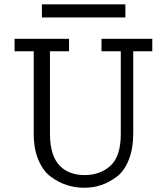

<svg xmlns="http://www.w3.org/2000/svg" viewBox="-20 -864 779 895"><path d="M47.9 -625V-683.1H301.8V-625H212.9V-240.2Q212.9 -133.3 263.2 -86.9Q305.2 -47.9 374 -47.9Q448.2 -47.9 495.6 -92Q543 -136.2 543 -238.8V-625H453.1V-683.1H689.9V-625H601.1V-243.2Q601.1 -171.4 580.1 -118.7Q559.1 -65.9 523.4 -39.6Q487.8 -13.2 450.9 -1Q414.1 11.2 373 11.2Q332 11.2 293.9 -0.5Q255.9 -12.2 219 -38.6Q182.1 -64.9 159.7 -116.9Q137.2 -168.9 137.2 -241.2V-625ZM175.3 -782.7V-843.8H564.5V-782.7Z"/></svg>

Font: CMU Concrete
Style: Roman
Weight: 500
Version: Version 0.7.0